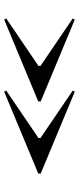

<svg xmlns="http://www.w3.org/2000/svg" viewBox="252 -772 380 924"><g transform="rotate(-90 442.0 -310.0)"><path d="M463 -480 468 -470 240 -315V-305L468 -150L463 -140L69 -304V-316ZM810 -480 815 -470 587 -315V-305L815 -150L810 -140L416 -304V-316Z"/></g></svg>

Font: Kalnia Expanded Medium
Style: Regular
Weight: 500
Width: 7
Designer: Frida Medrano
Foundry: Frida Medrano
Version: Version 1.105